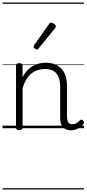

<svg xmlns="http://www.w3.org/2000/svg" viewBox="-20 -1016 686 1522"><path d="M542 17Q522 17 506 10.5Q490 4 479 -8Q468 -20 462.5 -38.5Q457 -57 457 -82V-326Q457 -371 445 -403Q433 -435 406.5 -452Q380 -469 337 -469Q309 -469 282 -461Q255 -453 231.5 -435.5Q208 -418 189.5 -388Q171 -358 159 -314V-4Q159 6 152.5 10.5Q146 15 132 15Q119 15 113 10.5Q107 6 107 -4V-496Q107 -506 113 -510.5Q119 -515 132 -515Q146 -515 152.5 -510.5Q159 -506 159 -496V-405Q176 -437 197 -459Q218 -481 242.5 -494Q267 -507 292.5 -513Q318 -519 344 -519Q392 -519 429.5 -500Q467 -481 489 -440.5Q511 -400 511 -334V-94Q511 -74 515 -60Q519 -46 528.5 -38.5Q538 -31 553 -31Q563 -31 573 -34Q583 -37 593 -44.5Q603 -52 613 -62Q619 -68 625.5 -67.5Q632 -67 639 -60Q645 -54 646 -47.5Q647 -41 642 -34Q631 -19 614.5 -7Q598 5 580 11Q562 17 542 17ZM273 -623Q266 -623 256 -631Q246 -639 246 -647Q246 -649 247.5 -651.5Q249 -654 251 -659L370 -827Q374 -833 377.5 -835Q381 -837 387 -837Q393 -837 401.5 -832Q410 -827 416.5 -820.5Q423 -814 423 -807Q423 -803 421.5 -800Q420 -797 417 -793L286 -632Q280 -623 273 -623ZM0 476H646V486H0ZM0 -20H646V0H0ZM0 -505H646V-500H0ZM0 -996H646V-986H0Z"/></svg>

Font: Playwrite PL Guides
Style: Regular
Weight: 400
Designer: Veronika Burian, José Scaglione
Foundry: TypeTogether
Version: Version 1.003